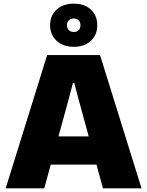

<svg xmlns="http://www.w3.org/2000/svg" viewBox="-20 -1030 806 1050"><path d="M11 0 238 -729H527L754 0H543L411 -482L386 -577H379L354 -482L222 0ZM244 -130 289 -284H476L521 -130ZM384 -774Q325 -774 289.5 -807Q254 -840 254 -892Q254 -945 289.5 -977.5Q325 -1010 384 -1010Q442 -1010 477 -977.5Q512 -945 512 -892Q512 -840 477 -807Q442 -774 384 -774ZM384 -855Q400 -855 410 -865Q420 -875 420 -892Q420 -909 410 -919Q400 -929 383 -929Q367 -929 356.5 -919Q346 -909 346 -892Q346 -875 356.5 -865Q367 -855 384 -855Z"/></svg>

Font: Mona Sans ExtraLight Black
Style: Regular
Weight: 900
Version: Version 2.000